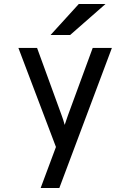

<svg xmlns="http://www.w3.org/2000/svg" viewBox="-20 -752 656 966"><path d="M184.5 194 261.5 -12.5 72.5 -511H166.5L289.5 -173.5Q293.5 -162.5 297.8 -149.8Q302 -137 305.5 -123.5Q310 -137 314.2 -149.5Q318.5 -162 322.5 -173.5L446.5 -511H543L278.5 194ZM234.5 -576 376.5 -732H511L333 -576Z"/></svg>

Font: Overpass Mono Light Medium
Style: Regular
Weight: 500
Monospace: yes
Version: Version 4.000